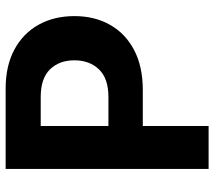

<svg xmlns="http://www.w3.org/2000/svg" viewBox="-60 -708 767 688"><g transform="rotate(-90 324.0 -363.5)"><path d="M63.2 0V-727.3H350.1Q432.9 -727.3 491.1 -695.8Q549.4 -664.4 580.1 -608.8Q610.8 -553.3 610.8 -480.8Q610.8 -408.4 579.5 -353.2Q548.3 -297.9 489.2 -266.9Q430 -235.8 346.2 -235.8H217V0ZM217 -359H321.4Q387.4 -359 419.9 -392.9Q452.4 -426.8 452.4 -480.8Q452.4 -535.2 419.9 -568.4Q387.4 -601.6 320.7 -601.6H217Z"/></g></svg>

Font: Inter Zeller
Style: Bold
Weight: 700
Designer: Rasmus Andersson; Joe Bland
Foundry: zeller
Version: Version 3.015;git-dec3a8cb1